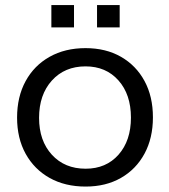

<svg xmlns="http://www.w3.org/2000/svg" viewBox="-20 -710 655 742"><path d="M311 11Q231.5 11 172 -22.2Q112.5 -55.5 79.2 -115.5Q46 -175.5 46 -255.5Q46 -336 79 -396.5Q112 -457 171.8 -490.5Q231.5 -524 310.5 -524Q389 -524 447.5 -490.5Q506 -457 538.5 -397Q571 -337 571 -256.5Q571 -176.5 538.5 -116.2Q506 -56 447.5 -22.5Q389 11 311 11ZM311 -58Q390 -58 438 -112.2Q486 -166.5 486 -255.5Q486 -345 437.8 -399.2Q389.5 -453.5 310.5 -453.5Q230 -453.5 180.5 -398.8Q131 -344 131 -254.5Q131 -166 180.5 -112Q230 -58 311 -58ZM355 -604V-690.5H442.5V-604ZM178.5 -604V-690.5H266V-604Z"/></svg>

Font: Mooli
Style: Regular
Weight: 400
Designer: Vernon Adams
Foundry: Vernon Adams
Version: Version 1.000; ttfautohint (v1.8.4.7-5d5b);gftools[0.9.33]